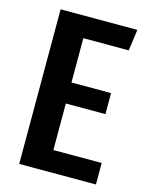

<svg xmlns="http://www.w3.org/2000/svg" viewBox="-107 -760 646 829"><g transform="rotate(15 216.5 -345.5)"><path d="M403 -691 390 -596H187V-398H364V-304H187V-96H403V0H60V-691Z"/></g></svg>

Font: Fira Sans Extra Condensed Medium
Style: Regular
Weight: 500
Width: 1
Designer: Carrois Corporate & Edenspiekermann AG
Foundry: Carrois Corporate GbR & Edenspiekermann AG
Version: Version 4.203